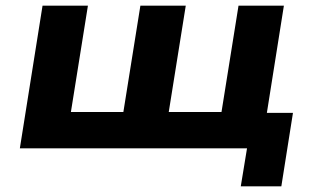

<svg xmlns="http://www.w3.org/2000/svg" viewBox="-20 -523 1107 677"><path d="M829 134 851 0H50L130 -503H290L230 -128H415L475 -503H635L575 -128H761L821 -503H981L921 -125H1013L972 134Z"/></svg>

Font: Nunito Sans 7pt SemiExpanded ExtraBold
Style: Italic
Weight: 800
Width: 6
Italic angle: -9°
Designer: Vernon Adams
Foundry: Vernon Adams
Version: Version 3.101;gftools[0.9.27]